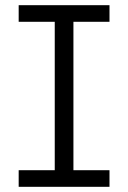

<svg xmlns="http://www.w3.org/2000/svg" viewBox="-20 -720 494 740"><path d="M52 0V-64H191V-636H52V-700H402V-636H263V-64H402V0Z"/></svg>

Font: MuseoModerno Light
Style: Regular
Weight: 300
Designer: Pablo Cosgaya, Héctor Gatti, Marcela Romero, and the Authors of The MuseoModerno Project.
Foundry: Omnibus-Type Team
Version: Version 1.001